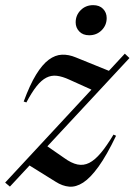

<svg xmlns="http://www.w3.org/2000/svg" viewBox="-48 -715 523 746"><path d="M-28 -5.5 437 -506.5 455 -489.5 -9.5 10ZM54.5 -317 44 -320.5Q68 -385.5 92.2 -425Q116.5 -464.5 141.5 -483Q166.5 -501.5 192.8 -502.5Q219 -503.5 246.5 -492L389.5 -434L325.5 -358.5L222.5 -405Q194.5 -418 172.8 -420.5Q151 -423 132 -413.2Q113 -403.5 94.2 -380Q75.5 -356.5 54.5 -317ZM168 -9 55.5 -79 124.5 -154.5 201 -101.5Q229 -81 252.8 -76Q276.5 -71 298.8 -82.2Q321 -93.5 344 -121Q367 -148.5 393 -192L403 -187.5Q366.5 -111.5 334.8 -67.5Q303 -23.5 275 -5.5Q247 12.5 220.8 10.2Q194.5 8 168 -9ZM298.5 -578Q274 -578 260 -592.8Q246 -607.5 246 -628Q246 -656 265.5 -675.5Q285 -695 314 -695Q338.5 -695 352.5 -680.5Q366.5 -666 366.5 -645Q366.5 -617 347 -597.5Q327.5 -578 298.5 -578Z"/></svg>

Font: Newsreader 60pt Medium
Style: Italic
Weight: 500
Italic angle: -17°
Designer: Hugues Gentile
Foundry: Production Type
Version: Version 1.003